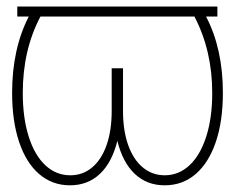

<svg xmlns="http://www.w3.org/2000/svg" viewBox="-20 -550 709 580"><path d="M636.7 -500H602.5Q653.3 -402.8 653.3 -269.5Q653.3 -184.6 632.1 -121.6Q610.8 -58.6 571.3 -24.4Q531.7 9.8 477.5 9.8Q423.8 9.8 387.2 -24.7Q350.6 -59.1 334.5 -124.5Q318.4 -59.1 281.7 -24.7Q245.1 9.8 191.4 9.8Q137.7 9.8 98.1 -24.4Q58.6 -58.6 37.6 -121.6Q16.6 -184.6 16.6 -269.5Q16.6 -402.3 66.9 -500H32.2V-530.3H636.7ZM192.4 -20.5Q230 -20.5 258.3 -44.2Q286.6 -67.9 302 -111.8Q317.4 -155.8 317.4 -214.8V-343.8H351.6V-214.8Q351.6 -155.8 367.2 -111.8Q382.8 -67.9 411.4 -44.2Q439.9 -20.5 477.5 -20.5Q520 -20.5 552.5 -50.8Q585 -81.1 603 -137.5Q621.1 -193.8 621.1 -269.5Q621.1 -397 567.4 -500H102.1Q48.8 -398.9 48.8 -269.5Q48.8 -193.8 66.7 -137.5Q84.5 -81.1 116.9 -50.8Q149.4 -20.5 192.4 -20.5Z"/></svg>

Font: Pretendard Thin
Style: Regular
Weight: 100
Designer: Base glyphs from Inter by Rasmus Andersson; Hangeul glyphs from Noto Sans CJK(Source Han Sans) by Jang Soo-young and Kan
Foundry: Kil Hyung-jin
Version: Version 1.309